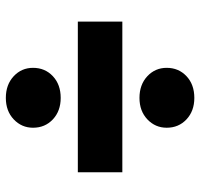

<svg xmlns="http://www.w3.org/2000/svg" viewBox="-34 -676 679 651"><g transform="rotate(90 305.5 -350.5)"><path d="M53.2 -274.9V-425.8H564V-274.9ZM413.1 -123Q413.1 -84.5 384.8 -57.6Q356.4 -30.8 312 -30.8Q267.1 -30.8 238.5 -57.4Q210 -84 210 -123Q210 -163.6 238.3 -190.2Q266.6 -216.8 312 -216.8Q356.4 -216.8 384.8 -190.2Q413.1 -163.6 413.1 -123ZM413.1 -576.2Q413.1 -537.6 384.8 -510.7Q356.4 -483.9 312 -483.9Q267.1 -483.9 238.5 -510.5Q210 -537.1 210 -576.2Q210 -616.7 238.3 -643.3Q266.6 -669.9 312 -669.9Q356.4 -669.9 384.8 -643.3Q413.1 -616.7 413.1 -576.2Z"/></g></svg>

Font: SVN-Poppins
Style: Bold
Weight: 700
Designer: Ninad Kale (Devanagari), Jonny Pinhorn (Latin)
Foundry: Indian Type Foundry
Version: Version 3.200;PS 1.000;hotconv 16.6.54;makeotf.lib2.5.65590